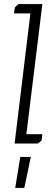

<svg xmlns="http://www.w3.org/2000/svg" viewBox="-20 -708 274 947"><path d="M53 -671 71 -688H189L110 -46H189L185 -15L167 0H52L130 -642H49ZM132 66 100 219H55L80 66Z"/></svg>

Font: Zilla Slab Light
Style: Italic
Weight: 300
Italic angle: -6°
Designer: Typotheque.com
Foundry: Typotheque type foundry
Version: Version 1.1; 2017; ttfautohint (v1.6)